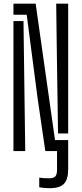

<svg xmlns="http://www.w3.org/2000/svg" viewBox="-20 -820 443 1042"><path d="M226 0 184 -287 125 -740H53V-800H173.5L209.5 -546.5L278.5 -60H350V99Q350 154 326.8 177.8Q303.5 201.5 249 201.5Q236.5 201.5 220.2 200Q204 198.5 193 196.5V144Q204 146 217.8 146.8Q231.5 147.5 247 147.5Q270 147.5 279.8 137.8Q289.5 128 289.5 101V0ZM295 -95.5 288.5 -530.5 285 -800H350V-95.5ZM53 0V-705.5H107.5L113 -294L117 0Z"/></svg>

Font: Big Shoulders Stencil Display
Style: Regular
Weight: 400
Designer: Patric King
Foundry: XO Type Co
Version: Version 1.000